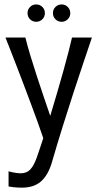

<svg xmlns="http://www.w3.org/2000/svg" viewBox="-20 -842 441 875"><path d="M79.6 13.2Q57.6 13.2 40.5 11Q23.4 8.8 19 7.8V-61.5Q21.5 -60.5 27.1 -59.1Q32.7 -57.6 40.3 -56.2Q47.9 -54.7 56.6 -53.5Q65.4 -52.2 73.7 -52.2Q102.1 -52.2 118.4 -70.1Q134.8 -87.9 147.9 -125Q154.8 -145 162.1 -166.7Q169.4 -188.5 177.2 -212.4Q164.6 -250 149.7 -291Q134.8 -332 119.1 -373.8Q103.5 -415.5 87.9 -456.8Q72.3 -498 57.4 -536.6Q42.5 -575.2 29.1 -609.4Q15.6 -643.6 4.9 -670.9H95.7Q105 -633.3 119.1 -586.4Q133.3 -539.6 149.2 -491.2Q165 -442.9 180.7 -396.7Q196.3 -350.6 209 -314Q225.1 -367.2 240.7 -420.4Q256.3 -473.6 269.5 -521.2Q282.7 -568.8 292.7 -607.7Q302.7 -646.5 308.1 -670.9H398.9Q382.8 -623 361.3 -559.6Q339.8 -496.1 315.7 -422.1Q291.5 -348.1 266.1 -266.8Q240.7 -185.5 216.8 -103Q199.7 -44.4 167.2 -15.6Q134.8 13.2 79.6 13.2ZM105.5 -782.2Q105.5 -798.8 116.9 -810.3Q128.4 -821.8 145 -821.8Q161.6 -821.8 173.1 -810.3Q184.6 -798.8 184.6 -782.2Q184.6 -765.6 173.1 -754.2Q161.6 -742.7 145 -742.7Q128.4 -742.7 116.9 -754.2Q105.5 -765.6 105.5 -782.2ZM221.2 -782.2Q221.2 -798.8 232.7 -810.3Q244.1 -821.8 260.7 -821.8Q277.3 -821.8 288.8 -810.3Q300.3 -798.8 300.3 -782.2Q300.3 -765.6 288.8 -754.2Q277.3 -742.7 260.7 -742.7Q244.1 -742.7 232.7 -754.2Q221.2 -765.6 221.2 -782.2Z"/></svg>

Font: Crushed
Style: Regular
Weight: 400
Width: 3
Designer: Astigmatic (AOETI)
Foundry: Astigmatic (AOETI)
Version: Version 001.001